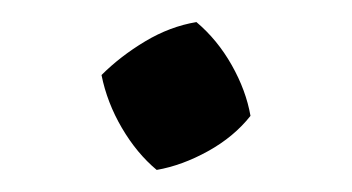

<svg xmlns="http://www.w3.org/2000/svg" viewBox="-20 -151 319 174"><path d="M122 3Q104 -12 90.5 -35Q77 -58 72 -83Q89 -100 111.5 -113.5Q134 -127 158 -131Q177 -115 190 -92Q203 -69 207 -46Q192 -27 168.5 -14Q145 -1 122 3Z"/></svg>

Font: Piazzolla Thin SemiBold
Style: Regular
Weight: 600
Version: Version 2.005